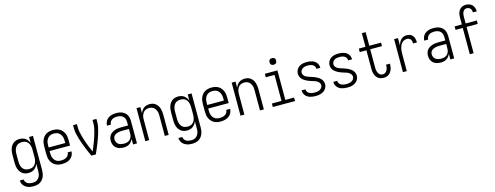

<svg xmlns="http://www.w3.org/2000/svg" viewBox="-22 -1722 7543 2923"><g transform="rotate(-15 3750.0 -260.0)"><path d="M247 223Q226 223 204.5 220.5Q183 218 163 211Q143 204 124.5 192Q106 180 93 163.5Q80 147 72.5 126.5Q65 106 64 84H125Q126 105 138 123Q150 141 168 151Q186 161 206.5 164.5Q227 168 247 168Q266 168 284.5 163.5Q303 159 318.5 148Q334 137 345 121.5Q356 106 362.5 88.5Q369 71 371 52.5Q373 34 373 15V-98Q365 -75 350.5 -54.5Q336 -34 316.5 -19.5Q297 -5 272.5 1.5Q248 8 223 8Q198 8 173.5 1.5Q149 -5 129 -20Q109 -35 94.5 -56Q80 -77 72 -101Q64 -125 61 -150Q58 -175 58 -200V-320Q58 -345 61 -370Q64 -395 72 -419Q80 -443 94.5 -464Q109 -485 129 -500Q149 -515 173.5 -521.5Q198 -528 223 -528Q248 -528 272.5 -521.5Q297 -515 316.5 -500.5Q336 -486 350.5 -465.5Q365 -445 373 -422V-520H434V15Q434 41 430 67.5Q426 94 416 118.5Q406 143 389 164Q372 185 349 198.5Q326 212 300 217.5Q274 223 247 223ZM246 -47Q265 -47 283.5 -51.5Q302 -56 317.5 -66.5Q333 -77 344 -92.5Q355 -108 361.5 -126Q368 -144 370.5 -162.5Q373 -181 373 -200V-320Q373 -339 370.5 -357.5Q368 -376 361.5 -394Q355 -412 344 -427.5Q333 -443 317.5 -453.5Q302 -464 283.5 -468.5Q265 -473 246 -473Q227 -473 208.5 -468.5Q190 -464 174.5 -453.5Q159 -443 148 -427.5Q137 -412 130.5 -394Q124 -376 121.5 -357.5Q119 -339 119 -320V-200Q119 -181 121.5 -162.5Q124 -144 130.5 -126Q137 -108 148 -92.5Q159 -77 174.5 -66.5Q190 -56 208.5 -51.5Q227 -47 246 -47Z M750 8Q723 8 696.5 2.5Q670 -3 647 -16Q624 -29 606 -50Q588 -71 577 -95.5Q566 -120 562 -146.5Q558 -173 558 -200V-320Q558 -347 562 -373.5Q566 -400 577 -424.5Q588 -449 605.5 -470Q623 -491 646.5 -504Q670 -517 696.5 -522.5Q723 -528 750 -528Q777 -528 803.5 -522.5Q830 -517 853.5 -504Q877 -491 894.5 -470Q912 -449 923 -424.5Q934 -400 938 -373.5Q942 -347 942 -320V-232H619V-200Q619 -181 621.5 -162Q624 -143 631 -125Q638 -107 649.5 -92Q661 -77 677 -66.5Q693 -56 712 -51.5Q731 -47 750 -47Q772 -47 794.5 -51.5Q817 -56 836 -67.5Q855 -79 867 -98.5Q879 -118 879 -141H940Q939 -118 932 -96.5Q925 -75 911.5 -57Q898 -39 879 -26Q860 -13 839 -5.5Q818 2 795.5 5Q773 8 750 8ZM619 -288H881V-320Q881 -339 878.5 -358Q876 -377 869 -395Q862 -413 850.5 -428Q839 -443 823 -453.5Q807 -464 788 -468.5Q769 -473 750 -473Q731 -473 712 -468.5Q693 -464 677 -453.5Q661 -443 649.5 -428Q638 -413 631 -395Q624 -377 621.5 -358Q619 -339 619 -320Z M1285 0H1215Q1198 -37 1181.5 -75Q1165 -113 1150 -151.5Q1135 -190 1121 -228.5Q1107 -267 1095.5 -306.5Q1084 -346 1075 -386.5Q1066 -427 1066 -468V-520H1127V-468Q1127 -432 1134 -396.5Q1141 -361 1150.5 -326Q1160 -291 1171.5 -256.5Q1183 -222 1195.5 -188.5Q1208 -155 1222 -121.5Q1236 -88 1250 -55Q1264 -88 1278 -121.5Q1292 -155 1304.5 -188.5Q1317 -222 1328.5 -256.5Q1340 -291 1349.5 -326Q1359 -361 1366 -396.5Q1373 -432 1373 -468V-520H1434V-468Q1434 -427 1425 -386.5Q1416 -346 1404.5 -306.5Q1393 -267 1379 -228.5Q1365 -190 1350 -151.5Q1335 -113 1318.5 -75Q1302 -37 1285 0Z M1723 8Q1691 8 1660 0Q1629 -8 1605 -28.5Q1581 -49 1569.5 -79.5Q1558 -110 1558 -141Q1558 -166 1565 -190.5Q1572 -215 1587.5 -234Q1603 -253 1625 -266Q1647 -279 1670.5 -286.5Q1694 -294 1719 -296.5Q1744 -299 1768 -299H1873V-352Q1873 -368 1870 -384.5Q1867 -401 1859.5 -415.5Q1852 -430 1840 -441.5Q1828 -453 1813 -460Q1798 -467 1781.5 -470Q1765 -473 1749 -473Q1727 -473 1705.5 -469Q1684 -465 1665.5 -453Q1647 -441 1636 -421.5Q1625 -402 1625 -381V-379H1564V-381Q1564 -403 1571 -424.5Q1578 -446 1591 -464Q1604 -482 1622.5 -494.5Q1641 -507 1661.5 -514.5Q1682 -522 1704.5 -525Q1727 -528 1749 -528Q1773 -528 1797 -524Q1821 -520 1843 -510Q1865 -500 1883.5 -483.5Q1902 -467 1913.5 -445.5Q1925 -424 1929.5 -400Q1934 -376 1934 -352V0H1873V-88Q1864 -66 1849 -47Q1834 -28 1814 -15Q1794 -2 1770.5 3Q1747 8 1723 8ZM1746 -47Q1763 -47 1780.5 -50.5Q1798 -54 1813.5 -62Q1829 -70 1841 -83Q1853 -96 1860.5 -112Q1868 -128 1870.5 -145.5Q1873 -163 1873 -180V-244H1768Q1752 -244 1735 -242.5Q1718 -241 1702 -237Q1686 -233 1670.5 -226Q1655 -219 1643 -207.5Q1631 -196 1625 -180Q1619 -164 1619 -147Q1619 -124 1629.5 -103Q1640 -82 1658.5 -69Q1677 -56 1700 -51.5Q1723 -47 1746 -47Z M2066 0V-520H2127V-423Q2135 -446 2148.5 -466Q2162 -486 2181.5 -500.5Q2201 -515 2225 -521.5Q2249 -528 2273 -528Q2298 -528 2322 -521.5Q2346 -515 2365.5 -499.5Q2385 -484 2399 -463Q2413 -442 2420.5 -418Q2428 -394 2431 -369.5Q2434 -345 2434 -320V0H2373V-320Q2373 -339 2371 -357.5Q2369 -376 2362.5 -393.5Q2356 -411 2345.5 -426.5Q2335 -442 2320 -452.5Q2305 -463 2287 -468Q2269 -473 2250 -473Q2231 -473 2213 -468Q2195 -463 2180 -452.5Q2165 -442 2154.5 -426.5Q2144 -411 2137.5 -393.5Q2131 -376 2129 -357.5Q2127 -339 2127 -320V0Z M2747 223Q2726 223 2704.5 220.5Q2683 218 2663 211Q2643 204 2624.5 192Q2606 180 2593 163.5Q2580 147 2572.5 126.5Q2565 106 2564 84H2625Q2626 105 2638 123Q2650 141 2668 151Q2686 161 2706.5 164.5Q2727 168 2747 168Q2766 168 2784.5 163.5Q2803 159 2818.5 148Q2834 137 2845 121.5Q2856 106 2862.5 88.5Q2869 71 2871 52.5Q2873 34 2873 15V-98Q2865 -75 2850.5 -54.5Q2836 -34 2816.5 -19.5Q2797 -5 2772.5 1.5Q2748 8 2723 8Q2698 8 2673.5 1.5Q2649 -5 2629 -20Q2609 -35 2594.5 -56Q2580 -77 2572 -101Q2564 -125 2561 -150Q2558 -175 2558 -200V-320Q2558 -345 2561 -370Q2564 -395 2572 -419Q2580 -443 2594.5 -464Q2609 -485 2629 -500Q2649 -515 2673.5 -521.5Q2698 -528 2723 -528Q2748 -528 2772.5 -521.5Q2797 -515 2816.5 -500.5Q2836 -486 2850.5 -465.5Q2865 -445 2873 -422V-520H2934V15Q2934 41 2930 67.5Q2926 94 2916 118.5Q2906 143 2889 164Q2872 185 2849 198.5Q2826 212 2800 217.5Q2774 223 2747 223ZM2746 -47Q2765 -47 2783.5 -51.5Q2802 -56 2817.5 -66.5Q2833 -77 2844 -92.5Q2855 -108 2861.5 -126Q2868 -144 2870.5 -162.5Q2873 -181 2873 -200V-320Q2873 -339 2870.5 -357.5Q2868 -376 2861.5 -394Q2855 -412 2844 -427.5Q2833 -443 2817.5 -453.5Q2802 -464 2783.5 -468.5Q2765 -473 2746 -473Q2727 -473 2708.5 -468.5Q2690 -464 2674.5 -453.5Q2659 -443 2648 -427.5Q2637 -412 2630.5 -394Q2624 -376 2621.5 -357.5Q2619 -339 2619 -320V-200Q2619 -181 2621.5 -162.5Q2624 -144 2630.5 -126Q2637 -108 2648 -92.5Q2659 -77 2674.5 -66.5Q2690 -56 2708.5 -51.5Q2727 -47 2746 -47Z M3250 8Q3223 8 3196.5 2.5Q3170 -3 3147 -16Q3124 -29 3106 -50Q3088 -71 3077 -95.5Q3066 -120 3062 -146.5Q3058 -173 3058 -200V-320Q3058 -347 3062 -373.5Q3066 -400 3077 -424.5Q3088 -449 3105.5 -470Q3123 -491 3146.5 -504Q3170 -517 3196.5 -522.5Q3223 -528 3250 -528Q3277 -528 3303.5 -522.5Q3330 -517 3353.5 -504Q3377 -491 3394.5 -470Q3412 -449 3423 -424.5Q3434 -400 3438 -373.5Q3442 -347 3442 -320V-232H3119V-200Q3119 -181 3121.5 -162Q3124 -143 3131 -125Q3138 -107 3149.5 -92Q3161 -77 3177 -66.5Q3193 -56 3212 -51.5Q3231 -47 3250 -47Q3272 -47 3294.5 -51.5Q3317 -56 3336 -67.5Q3355 -79 3367 -98.5Q3379 -118 3379 -141H3440Q3439 -118 3432 -96.5Q3425 -75 3411.5 -57Q3398 -39 3379 -26Q3360 -13 3339 -5.5Q3318 2 3295.5 5Q3273 8 3250 8ZM3119 -288H3381V-320Q3381 -339 3378.5 -358Q3376 -377 3369 -395Q3362 -413 3350.5 -428Q3339 -443 3323 -453.5Q3307 -464 3288 -468.5Q3269 -473 3250 -473Q3231 -473 3212 -468.5Q3193 -464 3177 -453.5Q3161 -443 3149.5 -428Q3138 -413 3131 -395Q3124 -377 3121.5 -358Q3119 -339 3119 -320Z M3566 0V-520H3627V-423Q3635 -446 3648.5 -466Q3662 -486 3681.5 -500.5Q3701 -515 3725 -521.5Q3749 -528 3773 -528Q3798 -528 3822 -521.5Q3846 -515 3865.5 -499.5Q3885 -484 3899 -463Q3913 -442 3920.5 -418Q3928 -394 3931 -369.5Q3934 -345 3934 -320V0H3873V-320Q3873 -339 3871 -357.5Q3869 -376 3862.5 -393.5Q3856 -411 3845.5 -426.5Q3835 -442 3820 -452.5Q3805 -463 3787 -468Q3769 -473 3750 -473Q3731 -473 3713 -468Q3695 -463 3680 -452.5Q3665 -442 3654.5 -426.5Q3644 -411 3637.5 -393.5Q3631 -376 3629 -357.5Q3627 -339 3627 -320V0Z M4075 0V-55H4227V-465H4089V-520H4287V-55H4425V0ZM4255 -618Q4244 -618 4234 -621Q4224 -624 4216.5 -631.5Q4209 -639 4206 -649Q4203 -659 4203 -670Q4203 -681 4206 -691Q4209 -701 4216.5 -708.5Q4224 -716 4234 -719Q4244 -722 4255 -722Q4266 -722 4276 -719Q4286 -716 4293.5 -708.5Q4301 -701 4304 -691Q4307 -681 4307 -670Q4307 -659 4304 -649Q4301 -639 4293.5 -631.5Q4286 -624 4276 -621Q4266 -618 4255 -618Z M4749 8Q4728 8 4706.5 5.5Q4685 3 4664.5 -3Q4644 -9 4625.5 -20Q4607 -31 4593 -47.5Q4579 -64 4571.5 -84Q4564 -104 4564 -126V-131H4625V-128Q4625 -107 4637.5 -89.5Q4650 -72 4668.5 -63Q4687 -54 4707.5 -50.5Q4728 -47 4749 -47Q4770 -47 4791 -50.5Q4812 -54 4830.5 -64Q4849 -74 4861.5 -92Q4874 -110 4874 -131Q4874 -152 4860.5 -170Q4847 -188 4828.5 -199Q4810 -210 4790 -216Q4770 -222 4749.5 -228.5Q4729 -235 4709 -242.5Q4689 -250 4670 -259.5Q4651 -269 4633.5 -281.5Q4616 -294 4602.5 -310.5Q4589 -327 4581.5 -347.5Q4574 -368 4574 -389Q4574 -410 4580.5 -430.5Q4587 -451 4600 -468Q4613 -485 4630.5 -497Q4648 -509 4668 -516Q4688 -523 4709 -525.5Q4730 -528 4751 -528Q4772 -528 4792.5 -525.5Q4813 -523 4833 -516.5Q4853 -510 4870.5 -499Q4888 -488 4901 -471.5Q4914 -455 4921 -435Q4928 -415 4928 -394V-389H4867V-392Q4867 -412 4856 -429.5Q4845 -447 4827.5 -456.5Q4810 -466 4790.5 -469.5Q4771 -473 4751 -473Q4731 -473 4711 -469.5Q4691 -466 4673.5 -455.5Q4656 -445 4645 -427.5Q4634 -410 4634 -389Q4634 -368 4647 -350Q4660 -332 4678.5 -321.5Q4697 -311 4717.5 -304.5Q4738 -298 4758.5 -291.5Q4779 -285 4799 -277.5Q4819 -270 4838 -260.5Q4857 -251 4874.5 -238.5Q4892 -226 4905.5 -209.5Q4919 -193 4926.5 -172.5Q4934 -152 4934 -131Q4934 -109 4926.5 -88.5Q4919 -68 4905.5 -51Q4892 -34 4873.5 -22.5Q4855 -11 4834.5 -4Q4814 3 4792.5 5.5Q4771 8 4749 8Z M5249 8Q5228 8 5206.5 5.5Q5185 3 5164.5 -3Q5144 -9 5125.5 -20Q5107 -31 5093 -47.5Q5079 -64 5071.5 -84Q5064 -104 5064 -126V-131H5125V-128Q5125 -107 5137.5 -89.5Q5150 -72 5168.5 -63Q5187 -54 5207.5 -50.5Q5228 -47 5249 -47Q5270 -47 5291 -50.5Q5312 -54 5330.5 -64Q5349 -74 5361.5 -92Q5374 -110 5374 -131Q5374 -152 5360.5 -170Q5347 -188 5328.5 -199Q5310 -210 5290 -216Q5270 -222 5249.5 -228.5Q5229 -235 5209 -242.5Q5189 -250 5170 -259.5Q5151 -269 5133.5 -281.5Q5116 -294 5102.5 -310.5Q5089 -327 5081.5 -347.5Q5074 -368 5074 -389Q5074 -410 5080.5 -430.5Q5087 -451 5100 -468Q5113 -485 5130.5 -497Q5148 -509 5168 -516Q5188 -523 5209 -525.5Q5230 -528 5251 -528Q5272 -528 5292.5 -525.5Q5313 -523 5333 -516.5Q5353 -510 5370.5 -499Q5388 -488 5401 -471.5Q5414 -455 5421 -435Q5428 -415 5428 -394V-389H5367V-392Q5367 -412 5356 -429.5Q5345 -447 5327.5 -456.5Q5310 -466 5290.5 -469.5Q5271 -473 5251 -473Q5231 -473 5211 -469.5Q5191 -466 5173.5 -455.5Q5156 -445 5145 -427.5Q5134 -410 5134 -389Q5134 -368 5147 -350Q5160 -332 5178.5 -321.5Q5197 -311 5217.5 -304.5Q5238 -298 5258.5 -291.5Q5279 -285 5299 -277.5Q5319 -270 5338 -260.5Q5357 -251 5374.5 -238.5Q5392 -226 5405.5 -209.5Q5419 -193 5426.5 -172.5Q5434 -152 5434 -131Q5434 -109 5426.5 -88.5Q5419 -68 5405.5 -51Q5392 -34 5373.5 -22.5Q5355 -11 5334.5 -4Q5314 3 5292.5 5.5Q5271 8 5249 8Z M5821 8Q5799 8 5777.5 2.5Q5756 -3 5738 -16Q5720 -29 5707.5 -48Q5695 -67 5687.5 -87.5Q5680 -108 5677.5 -130.5Q5675 -153 5675 -175V-465H5570V-520H5675V-735H5735V-520H5920V-465H5735V-175Q5735 -160 5736.5 -145.5Q5738 -131 5742 -117.5Q5746 -104 5752.5 -91Q5759 -78 5769 -67.5Q5779 -57 5793 -52Q5807 -47 5821 -47Q5835 -47 5848.5 -52Q5862 -57 5872 -66.5Q5882 -76 5889 -88.5Q5896 -101 5900 -114Q5904 -127 5905.5 -141Q5907 -155 5907 -169V-176H5968V-166Q5968 -145 5964.5 -123.5Q5961 -102 5953 -82Q5945 -62 5932.5 -44.5Q5920 -27 5902.5 -15Q5885 -3 5864 2.5Q5843 8 5821 8Z M6126 0V-520H6187V-404Q6194 -428 6205 -450.5Q6216 -473 6233 -491Q6250 -509 6273.5 -518.5Q6297 -528 6322 -528Q6340 -528 6358.5 -524.5Q6377 -521 6392.5 -511Q6408 -501 6419.5 -486.5Q6431 -472 6437.5 -455Q6444 -438 6446.5 -419.5Q6449 -401 6449 -382H6388Q6388 -399 6385 -415.5Q6382 -432 6372.5 -445.5Q6363 -459 6347.5 -466Q6332 -473 6316 -473Q6294 -473 6273 -465Q6252 -457 6236.5 -441Q6221 -425 6211.5 -405Q6202 -385 6196.5 -363.5Q6191 -342 6189 -320Q6187 -298 6187 -276V0Z M6723 8Q6691 8 6660 0Q6629 -8 6605 -28.5Q6581 -49 6569.5 -79.5Q6558 -110 6558 -141Q6558 -166 6565 -190.5Q6572 -215 6587.5 -234Q6603 -253 6625 -266Q6647 -279 6670.5 -286.5Q6694 -294 6719 -296.5Q6744 -299 6768 -299H6873V-352Q6873 -368 6870 -384.5Q6867 -401 6859.5 -415.5Q6852 -430 6840 -441.5Q6828 -453 6813 -460Q6798 -467 6781.5 -470Q6765 -473 6749 -473Q6727 -473 6705.5 -469Q6684 -465 6665.5 -453Q6647 -441 6636 -421.5Q6625 -402 6625 -381V-379H6564V-381Q6564 -403 6571 -424.5Q6578 -446 6591 -464Q6604 -482 6622.5 -494.5Q6641 -507 6661.5 -514.5Q6682 -522 6704.5 -525Q6727 -528 6749 -528Q6773 -528 6797 -524Q6821 -520 6843 -510Q6865 -500 6883.5 -483.5Q6902 -467 6913.5 -445.5Q6925 -424 6929.5 -400Q6934 -376 6934 -352V0H6873V-88Q6864 -66 6849 -47Q6834 -28 6814 -15Q6794 -2 6770.5 3Q6747 8 6723 8ZM6746 -47Q6763 -47 6780.5 -50.5Q6798 -54 6813.5 -62Q6829 -70 6841 -83Q6853 -96 6860.5 -112Q6868 -128 6870.5 -145.5Q6873 -163 6873 -180V-244H6768Q6752 -244 6735 -242.5Q6718 -241 6702 -237Q6686 -233 6670.5 -226Q6655 -219 6643 -207.5Q6631 -196 6625 -180Q6619 -164 6619 -147Q6619 -124 6629.5 -103Q6640 -82 6658.5 -69Q6677 -56 6700 -51.5Q6723 -47 6746 -47Z M7180 0V-414H7066V-469H7180V-579Q7180 -599 7182.5 -619Q7185 -639 7192 -658Q7199 -677 7211 -693.5Q7223 -710 7239.5 -721.5Q7256 -733 7275.5 -738Q7295 -743 7316 -743Q7343 -743 7369.5 -734Q7396 -725 7414.5 -705.5Q7433 -686 7442 -659Q7451 -632 7451 -605V-603H7390V-604Q7390 -620 7385.5 -635.5Q7381 -651 7371.5 -663.5Q7362 -676 7346.5 -682Q7331 -688 7316 -688Q7303 -688 7291 -683.5Q7279 -679 7270 -670.5Q7261 -662 7255 -651Q7249 -640 7246 -628Q7243 -616 7241.5 -603.5Q7240 -591 7240 -579V-469H7416V-414H7240V0Z"/></g></svg>

Font: Iosevka Term Curly Light
Style: Regular
Weight: 300
Designer: Belleve Invis
Foundry: Belleve Invis
Version: Version 32.3.0